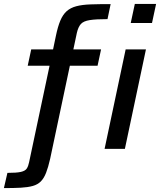

<svg xmlns="http://www.w3.org/2000/svg" viewBox="-79 -763 820 984"><path d="M-59 201 -41 123Q6 123 28 118Q50 113 58 101Q66 89 70 69L175 -426H63L81 -510H193L207 -577Q217 -626 230 -657Q243 -688 262.5 -705.5Q282 -723 312 -731Q342 -739 385 -740.5Q428 -742 488 -742L472 -665Q413 -665 381 -660Q349 -655 335.5 -640Q322 -625 315 -595L297 -510H439L421 -426H279L178 51Q168 95 157 123Q146 151 130 167Q114 183 89 190Q64 197 28 199Q-8 201 -59 201ZM591 -645 612 -743H721L700 -645ZM457 0 565 -510H669L561 0Z"/></svg>

Font: Saira SemiExpanded Medium
Style: Italic
Weight: 500
Width: 6
Italic angle: -12°
Designer: Hector Gatti with collaboration of the Omnibus-Type team
Foundry: Omnibus-Type
Version: Version 1.101